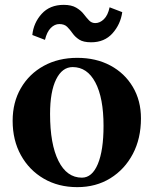

<svg xmlns="http://www.w3.org/2000/svg" viewBox="-20 -754 632 790"><path d="M298 16Q220 16 160 -19Q100 -54 66 -115.5Q32 -177 32 -257Q32 -333 66 -391.5Q100 -450 160 -483Q220 -516 298 -516Q375 -516 434 -484.5Q493 -453 526.5 -396.5Q560 -340 560 -267Q560 -184 526.5 -120.5Q493 -57 434 -20.5Q375 16 298 16ZM317 -23Q359 -23 382.5 -79Q406 -135 406 -236Q406 -351 372.5 -414.5Q339 -478 279 -478Q236 -478 211 -427.5Q186 -377 186 -285Q186 -161 220.5 -92Q255 -23 317 -23ZM113 -610Q118 -660 151.5 -697Q185 -734 242 -734Q274 -734 293.5 -722.5Q313 -711 324.5 -696Q336 -681 346.5 -670Q357 -659 372 -659Q391 -659 407.5 -675Q424 -691 431 -724L483 -704Q476 -654 443 -617Q410 -580 355 -580Q323 -580 306 -591Q289 -602 278.5 -617Q268 -632 256.5 -643.5Q245 -655 224 -655Q205 -655 189 -639Q173 -623 165 -590Z"/></svg>

Font: Wittgenstein
Style: Bold
Weight: 700
Designer: Jörg Drees
Foundry: Jörg Drees
Version: Version 1.303; ttfautohint (v1.8.4.7-5d5b)